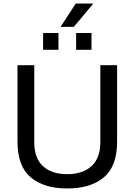

<svg xmlns="http://www.w3.org/2000/svg" viewBox="-20 -1055 762 1087"><path d="M360 12Q229 12 154 -51Q79 -114 79 -253V-686H174V-248Q174 -160 223 -114.5Q272 -69 360 -69Q448 -69 498 -114.5Q548 -160 548 -248V-686H643V-253Q643 -114 568 -51Q493 12 360 12ZM411 -773V-868H498V-773ZM224 -773V-868H311V-773ZM323 -903 409 -1035H505L506 -1032L398 -903Z"/></svg>

Font: Archivo VF Beta
Style: Regular
Weight: 400
Designer: Hector Gatti
Foundry: Omnibus-Type
Version: Version 1.002